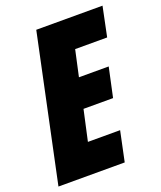

<svg xmlns="http://www.w3.org/2000/svg" viewBox="-138 -800 743 885"><g transform="rotate(-20 233.0 -357.0)"><path d="M146 -714H471L441 -569H284L256 -441H402L371 -297H226L193 -147H351L320 0H-5Z"/></g></svg>

Font: Noto Sans UI CondBlack
Style: Italic
Weight: 900
Width: 3
Italic angle: -12°
Designer: Monotype Design Team
Foundry: Monotype Imaging Inc.
Version: Version 1.001